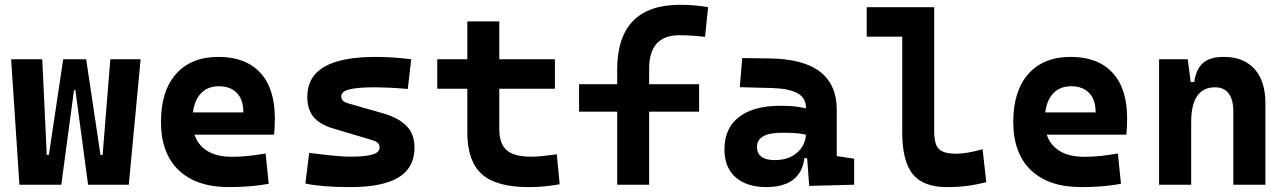

<svg xmlns="http://www.w3.org/2000/svg" viewBox="-20 -762 5313 792"><path d="M343.3 0 291 -390.1H283.2L240.7 -517.6H335.4L394.5 -123H403.3L435.1 -517.6H560.1L511.2 0ZM60.1 0 25.9 -517.6H154.3L172.9 -123H181.6L240.7 -517.6H335.4L292 -390.1H285.2L232.9 0Z M924.8 9.8Q790.4 9.8 717.2 -59.8Q644 -129.4 644 -259.8Q644 -386.7 706.2 -457Q768.4 -527.3 881.8 -527.3Q992.6 -527.3 1053.2 -462.4Q1113.8 -397.4 1113.8 -273.4Q1113.8 -238.3 1110.7 -206.5H731V-298.3H983.9Q983.9 -350.5 957.3 -378.4Q930.7 -406.2 882.8 -406.2Q831.1 -406.2 802.5 -369.4Q773.9 -332.5 773.9 -264.6Q773.9 -191.5 816.2 -153.4Q858.5 -115.2 936.5 -115.2Q971.7 -115.2 1005.9 -118.9Q1040 -122.6 1075.7 -128.9L1088.4 -3.9Q1038.8 4.9 997.6 7.3Q956.5 9.8 924.8 9.8Z M1424.8 9.8Q1365.7 9.8 1320.1 6.1Q1274.4 2.4 1239.7 -4.9L1255.4 -131.3Q1316.9 -123.5 1358.9 -119.6Q1400.9 -115.7 1424.8 -115.7Q1488.8 -115.7 1517.3 -124.8Q1545.9 -133.8 1545.9 -153.8Q1545.9 -165.5 1538.6 -172.4Q1531.2 -179.2 1515.1 -184.1L1351.6 -232.9Q1299.8 -248.5 1273.7 -279.3Q1247.6 -310.1 1247.6 -362.3Q1247.6 -445.8 1317.9 -486.6Q1388.2 -527.3 1531.2 -527.3Q1564.5 -527.3 1600.3 -524.9Q1636.2 -522.5 1676.3 -517.6L1662.1 -395Q1617.7 -398.9 1584.5 -400.4Q1551.3 -401.9 1528.3 -401.9Q1454.6 -401.9 1421.1 -393.3Q1387.7 -384.8 1387.7 -365.2Q1387.7 -353 1394.8 -346.4Q1401.9 -339.8 1417 -335.4L1557.1 -295.4Q1624 -276.4 1657 -242.4Q1689.9 -208.5 1689.9 -153.3Q1689.9 -70.8 1624.5 -30.5Q1559.1 9.8 1424.8 9.8Z M2160.6 9.8Q2027 9.8 1967.3 -43.9Q1907.7 -97.7 1907.7 -215.8V-283.2H2039.6V-228.5Q2039.6 -169.3 2070 -142.5Q2100.5 -115.7 2170.4 -115.7Q2192.9 -115.7 2218.4 -118.4Q2244 -121.1 2276.9 -125.5L2288.6 -2Q2256.4 3.9 2225.8 6.8Q2195.2 9.8 2160.6 9.8ZM1907.7 -252.4V-673.8H2039.6V-252.4ZM1783.7 -396V-517.6H2269V-396Z M2525.9 0V-473.6Q2525.9 -742.2 2785.2 -742.2Q2845.1 -742.2 2900.9 -732.4L2888.2 -609.9Q2855.3 -613.8 2830.2 -615.2Q2805.2 -616.7 2782.2 -616.7Q2657.7 -616.7 2657.7 -478.5V0ZM2368.7 -301.3V-414.6H2863.8V-301.3Z M3317.9 4.9 3306.6 -148.4 3304.7 -215.8V-316.9Q3304.7 -358.4 3269.3 -377.7Q3233.9 -397 3164.1 -398.9L3031.7 -402.3L3041.5 -522.5L3154.3 -521Q3294.9 -519 3363.3 -465.6Q3431.6 -412.1 3431.6 -309.6V-118.2L3503.4 -107.4V0ZM3142.6 9.8Q3060.1 9.8 3014.2 -30.8Q2968.3 -71.3 2968.3 -146Q2968.3 -232.9 3028.3 -279.3Q3088.4 -325.7 3198.7 -325.7Q3241.2 -325.7 3272.2 -321.3Q3303.2 -316.9 3335 -307.6L3313.5 -204.6Q3282.2 -211.9 3257.3 -213.1Q3232.4 -214.4 3205.1 -214.4Q3102.5 -214.4 3102.5 -155.8Q3102.5 -129.4 3121.1 -115.5Q3139.6 -101.6 3175.3 -101.6Q3218.3 -101.6 3247.1 -117.7Q3275.9 -133.8 3290.3 -158.7Q3304.7 -183.6 3304.7 -210V-242.2L3323.2 -109.4H3281.7L3298.8 -125Q3297.4 -80.1 3278.3 -50Q3259.3 -20 3224.9 -5.1Q3190.4 9.8 3142.6 9.8Z M3885.7 9.8Q3788.1 9.8 3744.9 -43.9Q3701.7 -97.7 3701.7 -215.8V-732.4H3833.5V-220.7Q3833.5 -188.5 3840.3 -168Q3847.2 -147.5 3866.7 -137.7Q3886.2 -127.9 3924.8 -127.9Q3967.8 -127.9 4033.2 -146.5L4048.3 -10.7Q4006.8 0 3968.3 4.9Q3929.7 9.8 3885.7 9.8ZM3555.2 -610.8V-732.4H3710.4V-610.8Z M4440.4 9.8Q4306 9.8 4232.8 -59.8Q4159.7 -129.4 4159.7 -259.8Q4159.7 -386.7 4221.9 -457Q4284 -527.3 4397.5 -527.3Q4508.3 -527.3 4568.8 -462.4Q4629.4 -397.4 4629.4 -273.4Q4629.4 -238.3 4626.3 -206.5H4246.6V-298.3H4499.5Q4499.5 -350.5 4472.9 -378.4Q4446.3 -406.2 4398.4 -406.2Q4346.7 -406.2 4318.1 -369.4Q4289.6 -332.5 4289.6 -264.6Q4289.6 -191.5 4331.9 -153.4Q4374.2 -115.2 4452.1 -115.2Q4487.4 -115.2 4521.5 -118.9Q4555.7 -122.6 4591.3 -128.9L4604 -3.9Q4554.4 4.9 4513.2 7.3Q4472.1 9.8 4440.4 9.8Z M5067.4 0V-304.2Q5067.4 -351.1 5048.1 -376.5Q5028.8 -401.9 4993 -401.9Q4893.6 -401.9 4893.6 -258.3L4863.3 -423.8H4906.2Q4913.6 -476.1 4941.9 -501.7Q4970.2 -527.3 5027.8 -527.3Q5109.9 -527.3 5154.8 -477.5Q5199.7 -427.7 5199.7 -336.9V0ZM4761.2 0V-517.6H4879.4L4893.6 -408.2V0Z"/></svg>

Font: Cascadia Mono
Style: Regular
Weight: 400
Monospace: yes
Designer: Aaron Bell
Foundry: Saja Typeworks
Version: Version 2102.003